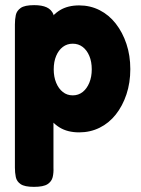

<svg xmlns="http://www.w3.org/2000/svg" viewBox="-20 -511 548 747"><path d="M288 4Q243 4 212 -15Q181 -34 162.5 -67.5Q144 -101 135.5 -146Q127 -191 127 -243Q128 -296 137 -341Q146 -386 164.5 -419.5Q183 -453 213.5 -471.5Q244 -490 288 -490Q331 -490 367.5 -471.5Q404 -453 430.5 -419Q457 -385 472 -340Q487 -295 487 -242Q487 -189 472 -144Q457 -99 430.5 -65.5Q404 -32 367.5 -14Q331 4 288 4ZM112 216Q76 216 60.5 205.5Q45 195 41.5 178Q38 161 38 141V-416Q38 -436 41.5 -452.5Q45 -469 60.5 -480Q76 -491 113 -491Q143 -491 161.5 -482.5Q180 -474 188 -455V141Q189 161 185 178Q181 195 165 205.5Q149 216 112 216ZM263 -140Q285 -140 301.5 -153Q318 -166 327.5 -189Q337 -212 337 -241Q337 -271 327.5 -293.5Q318 -316 301.5 -328.5Q285 -341 263 -341Q241 -341 224.5 -328.5Q208 -316 198.5 -293.5Q189 -271 189 -241Q189 -212 198.5 -189Q208 -166 224.5 -153Q241 -140 263 -140Z"/></svg>

Font: Fredoka SemiCondensed SemiBold
Style: Regular
Weight: 600
Width: 4
Designer: Ben Nathan
Foundry: Milena B. Brandão, Ben Nathan
Version: Version 2.001